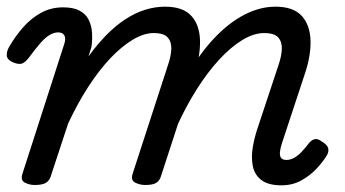

<svg xmlns="http://www.w3.org/2000/svg" viewBox="-23 -539 1032 575"><path d="M81 15Q65 15 51.5 8Q38 1 44 -18L169 -406Q175 -423 170 -432.5Q165 -442 151 -442Q139 -442 126 -434.5Q113 -427 98.5 -410.5Q84 -394 64 -367Q54 -354 45 -349.5Q36 -345 19 -351Q-1 -359 -2.5 -371.5Q-4 -384 4 -398Q23 -431 47 -458Q71 -485 100.5 -501Q130 -517 166 -517Q197 -517 215.5 -507Q234 -497 242.5 -480Q251 -463 252.5 -442Q254 -421 251 -399L242 -370Q268 -406 295.5 -434Q323 -462 352 -481Q381 -500 411 -509.5Q441 -519 471 -519Q525 -519 550 -491.5Q575 -464 576 -417Q577 -370 558 -315L459 -11Q455 2 445 8.5Q435 15 412 15Q396 15 382 8Q368 1 374 -18L480 -344Q489 -370 490 -391.5Q491 -413 479.5 -426.5Q468 -440 437 -440Q408 -440 374.5 -420Q341 -400 307 -364Q273 -328 241 -278.5Q209 -229 181 -169L129 -11Q125 2 114.5 8.5Q104 15 81 15ZM820 16Q780 16 759.5 0Q739 -16 734 -42Q729 -68 734 -98Q739 -128 749 -157L811 -344Q820 -370 821 -391.5Q822 -413 810.5 -426.5Q799 -440 768 -440Q737 -440 702.5 -419Q668 -398 633 -360Q598 -322 565.5 -270.5Q533 -219 505 -157H468Q497 -242 535 -309Q573 -376 617 -423Q661 -470 708 -494.5Q755 -519 802 -519Q856 -519 881 -491Q906 -463 907 -416.5Q908 -370 889 -315L822 -112Q817 -97 815.5 -85Q814 -73 818.5 -66.5Q823 -60 835 -60Q847 -60 859 -67Q871 -74 881.5 -85.5Q892 -97 902 -110Q909 -119 918.5 -122Q928 -125 941 -115Q958 -105 960 -94.5Q962 -84 956 -74Q946 -57 927 -36Q908 -15 881 0.5Q854 16 820 16Z"/></svg>

Font: Playwrite CZ
Style: Regular
Weight: 400
Designer: Veronika Burian, José Scaglione
Foundry: TypeTogether
Version: Version 1.002